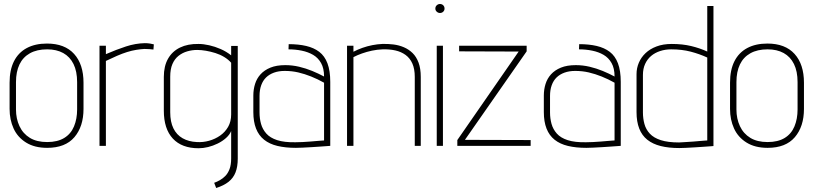

<svg xmlns="http://www.w3.org/2000/svg" viewBox="-20 -730 4074 961"><path d="M398 -185V-316Q398 -408 351 -460Q304 -512 215 -512Q156 -512 114 -489.5Q72 -467 50 -423.5Q28 -380 28 -316V-185Q28 -131 48 -87Q68 -43 110.5 -16.5Q153 10 216 10Q307 10 352.5 -43.5Q398 -97 398 -185ZM366 -319V-182Q366 -135 350.5 -97.5Q335 -60 301.5 -39.5Q268 -19 216 -19Q164 -19 129.5 -40Q95 -61 77.5 -98.5Q60 -136 60 -182V-319Q60 -371 77.5 -407.5Q95 -444 130 -463.5Q165 -483 216 -483Q263 -483 296.5 -464.5Q330 -446 348 -409.5Q366 -373 366 -319Z M748 -482 750 -508Q743 -510 731 -512Q719 -514 705 -514Q658 -513 610.5 -497.5Q563 -482 510 -459V-501H478V0H510V-425Q539 -439 565.5 -450.5Q592 -462 616 -469.5Q640 -477 662 -480.5Q684 -484 703 -485Q716 -485 728.5 -484Q741 -483 748 -482Z M1170 64V-500H1137V-453Q1113 -472 1084.5 -484.5Q1056 -497 1027 -503.5Q998 -510 974 -510Q920 -511 881 -492Q842 -473 821 -436Q800 -399 800 -345V-176Q800 -85 845 -36.5Q890 12 974 12Q997 12 1021.5 6Q1046 0 1069.5 -11.5Q1093 -23 1111 -39Q1129 -55 1137 -74V63Q1137 95 1129 116Q1121 137 1108.5 150Q1096 163 1081 171.5Q1066 180 1052 185L1062 211Q1100 199 1124 180Q1148 161 1159 132.5Q1170 104 1170 64ZM1137 -416V-157Q1137 -122 1122 -95.5Q1107 -69 1082 -51.5Q1057 -34 1026.5 -25.5Q996 -17 965 -19Q924 -21 894 -38Q864 -55 848 -87.5Q832 -120 832 -168V-346Q832 -384 843 -409.5Q854 -435 873.5 -450.5Q893 -466 917.5 -473Q942 -480 967 -480Q987 -480 1010.5 -476Q1034 -472 1058 -464.5Q1082 -457 1102.5 -444.5Q1123 -432 1137 -416Z M1602 -347Q1574 -362 1542.5 -375Q1511 -388 1477 -396Q1443 -404 1408 -404Q1364 -404 1333.5 -391.5Q1303 -379 1284 -358Q1265 -337 1256.5 -309.5Q1248 -282 1248 -252V-169Q1248 -121 1261.5 -86.5Q1275 -52 1302 -30.5Q1329 -9 1369 0.5Q1409 10 1461 10Q1473 10 1494.5 9Q1516 8 1540 6.5Q1564 5 1585.5 3.5Q1607 2 1620.5 1Q1634 0 1633 0V-320Q1633 -376 1619 -413Q1605 -450 1578 -470.5Q1551 -491 1512.5 -500Q1474 -509 1425 -509L1424 -483Q1458 -483 1490 -476.5Q1522 -470 1547 -455.5Q1572 -441 1587 -414.5Q1602 -388 1602 -347ZM1602 -316V-27Q1603 -27 1593.5 -26.5Q1584 -26 1568 -24.5Q1552 -23 1532.5 -21.5Q1513 -20 1494 -19Q1475 -18 1459 -18Q1403 -17 1367.5 -28.5Q1332 -40 1313 -61.5Q1294 -83 1286.5 -110Q1279 -137 1279 -167V-250Q1279 -280 1287.5 -303.5Q1296 -327 1312 -342.5Q1328 -358 1351.5 -366.5Q1375 -375 1405 -375Q1441 -375 1473 -367.5Q1505 -360 1537.5 -347Q1570 -334 1602 -316Z M2056 -345V0H2086V-345Q2086 -387 2075 -416.5Q2064 -446 2045 -464.5Q2026 -483 2001.5 -493.5Q1977 -504 1949 -507.5Q1921 -511 1893 -510Q1869 -509 1843.5 -504Q1818 -499 1794 -490.5Q1770 -482 1749 -471V-501H1717V0H1749V-444Q1768 -454 1792 -462.5Q1816 -471 1842 -476.5Q1868 -482 1895 -483Q1930 -484 1959 -477.5Q1988 -471 2010 -455Q2032 -439 2044 -412Q2056 -385 2056 -345Z M2166 0H2197V-501H2166ZM2182 -710Q2173 -710 2166 -703.5Q2159 -697 2159 -687Q2159 -678 2166 -671.5Q2173 -665 2182 -665Q2192 -665 2198.5 -671.5Q2205 -678 2205 -687Q2205 -697 2198.5 -703.5Q2192 -710 2182 -710Z M2616 -501H2278V-473L2576 -472L2269 -29V0H2636V-29L2307 -30L2616 -473Z M3056 -347Q3028 -362 2996.5 -375Q2965 -388 2931 -396Q2897 -404 2862 -404Q2818 -404 2787.5 -391.5Q2757 -379 2738 -358Q2719 -337 2710.5 -309.5Q2702 -282 2702 -252V-169Q2702 -121 2715.5 -86.5Q2729 -52 2756 -30.5Q2783 -9 2823 0.5Q2863 10 2915 10Q2927 10 2948.5 9Q2970 8 2994 6.5Q3018 5 3039.5 3.5Q3061 2 3074.5 1Q3088 0 3087 0V-320Q3087 -376 3073 -413Q3059 -450 3032 -470.5Q3005 -491 2966.5 -500Q2928 -509 2879 -509L2878 -483Q2912 -483 2944 -476.5Q2976 -470 3001 -455.5Q3026 -441 3041 -414.5Q3056 -388 3056 -347ZM3056 -316V-27Q3057 -27 3047.5 -26.5Q3038 -26 3022 -24.5Q3006 -23 2986.5 -21.5Q2967 -20 2948 -19Q2929 -18 2913 -18Q2857 -17 2821.5 -28.5Q2786 -40 2767 -61.5Q2748 -83 2740.5 -110Q2733 -137 2733 -167V-250Q2733 -280 2741.5 -303.5Q2750 -327 2766 -342.5Q2782 -358 2805.5 -366.5Q2829 -375 2859 -375Q2895 -375 2927 -367.5Q2959 -360 2991.5 -347Q3024 -334 3056 -316Z M3551 1V-700H3520V-472Q3483 -489 3439.5 -499.5Q3396 -510 3342 -510Q3299 -510 3266 -497.5Q3233 -485 3211 -464Q3189 -443 3177.5 -416Q3166 -389 3166 -359V-169Q3166 -121 3179.5 -86.5Q3193 -52 3220 -30.5Q3247 -9 3287 1Q3327 11 3380 11Q3392 11 3413 10Q3434 9 3458 7.5Q3482 6 3503.5 4.5Q3525 3 3538.5 2Q3552 1 3551 1ZM3520 -442V-27Q3521 -27 3511.5 -26.5Q3502 -26 3486 -24.5Q3470 -23 3451 -21.5Q3432 -20 3413 -19Q3394 -18 3379 -17Q3323 -17 3287.5 -28.5Q3252 -40 3232.5 -61Q3213 -82 3205.5 -109.5Q3198 -137 3198 -167V-355Q3198 -386 3209 -410Q3220 -434 3239 -450Q3258 -466 3284 -474.5Q3310 -483 3339 -483Q3393 -483 3437 -471.5Q3481 -460 3520 -442Z M4004 -185V-316Q4004 -408 3957 -460Q3910 -512 3821 -512Q3762 -512 3720 -489.5Q3678 -467 3656 -423.5Q3634 -380 3634 -316V-185Q3634 -131 3654 -87Q3674 -43 3716.5 -16.5Q3759 10 3822 10Q3913 10 3958.5 -43.5Q4004 -97 4004 -185ZM3972 -319V-182Q3972 -135 3956.5 -97.5Q3941 -60 3907.5 -39.5Q3874 -19 3822 -19Q3770 -19 3735.5 -40Q3701 -61 3683.5 -98.5Q3666 -136 3666 -182V-319Q3666 -371 3683.5 -407.5Q3701 -444 3736 -463.5Q3771 -483 3822 -483Q3869 -483 3902.5 -464.5Q3936 -446 3954 -409.5Q3972 -373 3972 -319Z"/></svg>

Font: Advent Pro ExtraLight
Style: Regular
Weight: 250
Version: Version 3.000